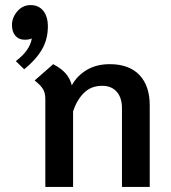

<svg xmlns="http://www.w3.org/2000/svg" viewBox="-20 -734 673 754"><path d="M168 -630Q168 -579 144 -538.5Q120 -498 75 -462L42 -494Q97 -535 105 -583Q95 -578 77 -578Q54 -578 40.5 -593.5Q27 -609 27 -636Q27 -665 48 -689.5Q69 -714 100 -714Q132 -714 150 -691.5Q168 -669 168 -630ZM568 -320V0H459V-309Q459 -350 438.5 -373.5Q418 -397 381 -397Q338 -397 310 -369.5Q282 -342 267 -297V0H158V-345Q158 -369 149 -384Q140 -399 116 -418L189 -482Q221 -465 238 -445.5Q255 -426 262 -399Q283 -437 321 -459.5Q359 -482 411 -482Q487 -482 527.5 -439.5Q568 -397 568 -320Z"/></svg>

Font: KoHo SemiBold
Style: Regular
Weight: 600
Designer: Cadson Demak & Katatrad Team
Foundry: Cadson Demak Co.,Ltd.
Version: Version 1.000; ttfautohint (v1.6)